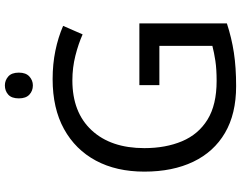

<svg xmlns="http://www.w3.org/2000/svg" viewBox="-118 -836 965 768"><g transform="rotate(-90 364.0 -452.5)"><path d="M407 -377H654V-27Q596 -8 537 1Q478 10 403 10Q292 10 216 -34.5Q140 -79 100.5 -161.5Q61 -244 61 -357Q61 -469 105 -551Q149 -633 231.5 -678.5Q314 -724 431 -724Q491 -724 544.5 -713Q598 -702 644 -682L610 -604Q572 -621 524.5 -633Q477 -645 426 -645Q298 -645 226.5 -568Q155 -491 155 -357Q155 -272 182.5 -206.5Q210 -141 269 -104.5Q328 -68 424 -68Q471 -68 504 -73Q537 -78 564 -85V-297H407ZM406 -915Q426 -915 441.5 -901.5Q457 -888 457 -859Q457 -831 441.5 -817Q426 -803 406 -803Q384 -803 369 -817Q354 -831 354 -859Q354 -888 369 -901.5Q384 -915 406 -915Z"/></g></svg>

Font: Noto Kufi Arabic
Style: Regular
Weight: 400
Designer: Monotype Design Team, David Williams, Khaled Hosny
Foundry: Google LLC
Version: Version 2.109; ttfautohint (v1.8.4.7-5d5b)